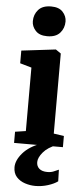

<svg xmlns="http://www.w3.org/2000/svg" viewBox="-67 -854 487 1130"><g transform="rotate(5 176.5 -289.0)"><path d="M103.5 -75.5V-450.5L35.5 -470V-545L236 -569H238L268.5 -548V-75L329 -66V0H40.5V-66ZM179 -642.5Q133.5 -642.5 110.8 -667.5Q88 -692.5 88 -723.5Q88 -763 112.8 -791Q137.5 -819 188 -819H189Q235 -819 257.5 -794Q280 -769 280 -738Q280 -698.5 255.2 -670.5Q230.5 -642.5 180 -642.5ZM187 241.5Q156 241.5 125.5 231.5Q95 221.5 75.2 199.5Q55.5 177.5 55.5 142Q55.5 101.5 92.5 58.5Q129.5 15.5 198 -9L234 -13L291.5 -9Q240 10 213 42Q186 74 186 100.5Q186 125 202.5 139.2Q219 153.5 250 153.5Q272 153.5 286.8 147Q301.5 140.5 317 134L319 202.5Q298.5 218 261.8 229.8Q225 241.5 187 241.5Z"/></g></svg>

Font: Merriweather Black
Style: Regular
Weight: 900
Designer: Eben Sorkin
Foundry: Eben Sorkin
Version: Version 2.200;gftools[0.9.31]